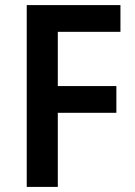

<svg xmlns="http://www.w3.org/2000/svg" viewBox="-20 -734 532 754"><path d="M207 0H85V-714H453V-609H207V-396H437V-291H207Z"/></svg>

Font: Noto Sans Telugu SemiCondensed SemiBold
Style: Regular
Weight: 600
Width: 4
Designer: Jelle Bosma - Monotype Design Team
Foundry: Monotype Imaging Inc.
Version: Version 2.005; ttfautohint (v1.8.4.7-5d5b)